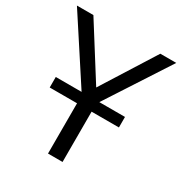

<svg xmlns="http://www.w3.org/2000/svg" viewBox="-170 -827 898 949"><g transform="rotate(30 279.5 -352.5)"><path d="M238 0V-366L256 -306L-4 -705H90L286 -394H276L472 -705H563L304 -306L321 -366V0ZM82 -287V-347H477V-287Z"/></g></svg>

Font: Nunito Sans 10pt SemiCondensed
Style: Regular
Weight: 400
Width: 4
Designer: Vernon Adams
Foundry: Vernon Adams
Version: Version 3.101;gftools[0.9.27]